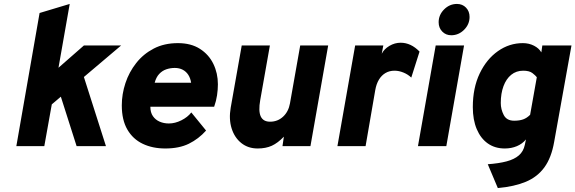

<svg xmlns="http://www.w3.org/2000/svg" viewBox="-20 -742 2922 975"><path d="M63 0 181 -676 334 -722 277 -398 406 -511H595L406 -351L518 0H369L289 -251L243 -212L205 0Z M819.5 12Q754.5 12 704.8 -11.8Q655 -35.5 626.8 -84Q598.5 -132.5 598.5 -207Q598.5 -264 617 -320Q635.5 -376 671.8 -422Q708 -468 761 -495.5Q814 -523 883.5 -523Q950 -523 995.2 -494Q1040.5 -465 1063.5 -417.5Q1086.5 -370 1086.5 -314Q1086.5 -287 1082.2 -258.2Q1078 -229.5 1067.5 -200H743.5Q743.5 -171 756.5 -152.2Q769.5 -133.5 790.8 -124.2Q812 -115 837.5 -115Q869 -115 901 -131Q933 -147 951.5 -171L1026.5 -79Q988.5 -36.5 939.2 -12.2Q890 12 819.5 12ZM765.5 -322H950.5Q947 -345 936.2 -361.8Q925.5 -378.5 908 -387.8Q890.5 -397 867.5 -397Q845 -397 824.5 -390Q804 -383 788.5 -366.5Q773 -350 765.5 -322Z M1288.5 12Q1240 12 1205.5 -15.5Q1171 -43 1156.2 -90Q1141.5 -137 1151.5 -195L1207.5 -511H1350.5L1301.5 -234Q1291.5 -178 1304 -151Q1316.5 -124 1351.5 -124Q1390 -124 1417.5 -149.5Q1445 -175 1452.5 -217L1504.5 -511H1646.5L1556.5 0H1414.5L1421.5 -48Q1391 -16 1360.5 -2Q1330 12 1288.5 12Z M1693.5 0 1783.5 -511H1926.5L1918.5 -469Q1930.5 -493 1957.5 -509Q1984.5 -525 2014.5 -525Q2067 -525 2110.5 -480L2068.5 -348Q2052 -364 2029 -373.5Q2006 -383 1983.5 -383Q1957.5 -383 1937.5 -371.2Q1917.5 -359.5 1904.2 -337.5Q1891 -315.5 1885.5 -284L1836.5 0Z M2102.5 0 2192.5 -511H2336.5L2246.5 0ZM2271.5 -563Q2244 -563 2225.8 -581.8Q2207.5 -600.5 2207.5 -629Q2207.5 -666.5 2235.2 -694.2Q2263 -722 2300.5 -722Q2328.5 -722 2346.5 -703.2Q2364.5 -684.5 2364.5 -656Q2364.5 -618.5 2336.8 -590.8Q2309 -563 2271.5 -563Z M2508 213 2457 92Q2513 88 2552.5 77.5Q2592 67 2615 47Q2638 27 2645 -6L2651 -34Q2632.5 -11.5 2604.8 0.2Q2577 12 2543 12Q2493.5 12 2457.2 -13.5Q2421 -39 2401 -86.2Q2381 -133.5 2381 -198Q2381 -296 2416 -369Q2451 -442 2508.8 -482.5Q2566.5 -523 2635 -523Q2666 -523 2691.5 -510Q2717 -497 2729 -476L2734 -511H2882L2794 -21Q2780 59 2744.5 107.8Q2709 156.5 2650.5 181Q2592 205.5 2508 213ZM2591 -129Q2618 -129 2636.8 -135.8Q2655.5 -142.5 2672 -159L2706 -350Q2699.5 -358.5 2683.8 -370.8Q2668 -383 2637 -383Q2601.5 -383 2576 -362.2Q2550.5 -341.5 2536.8 -304.5Q2523 -267.5 2523 -219Q2523 -187 2538 -158Q2553 -129 2591 -129Z"/></svg>

Font: Overpass Black
Style: Italic
Weight: 900
Italic angle: -10°
Designer: Delve Withrington, Dave Bailey, Thomas Jockin
Foundry: Delve Fonts LLC
Version: Version 4.000